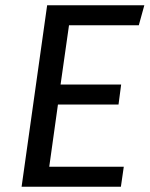

<svg xmlns="http://www.w3.org/2000/svg" viewBox="-20 -709 569 729"><path d="M507 -613H242L210 -388H440L430 -312H200L167 -76H450L439 0H62L159 -689H528Z"/></svg>

Font: Fira Sans
Style: Italic
Weight: 400
Italic angle: -8°
Designer: bBox Type GmbH & Carrois Corporate GbR & Edenspiekermann AG
Foundry: bBox Type GmbH & Carrois Corporate GbR & Edenspiekermann AG
Version: Version 4.301